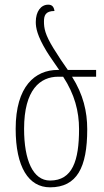

<svg xmlns="http://www.w3.org/2000/svg" viewBox="-20 -791 443 821"><path d="M194 10C309 10 353 -75 353 -238C353 -314 336 -387 288 -463H391V-492H270C248 -523 232 -547 209 -584C172 -644 168 -671 168 -699C168 -724 174 -744 213 -744C210 -764 201 -771 186 -771C155 -771 133 -742 133 -697C133 -672 139 -638 179 -572C193 -549 212 -523 233 -492H227C130 -492 47 -422 47 -240C47 -77 102 10 194 10ZM194 -19C121 -19 83 -106 83 -240C83 -408 152 -463 229 -463H250C299 -388 318 -315 318 -239C318 -104 290 -19 194 -19Z"/></svg>

Font: Noto Serif Armenian ExtraCondensed ExtraLight
Style: Regular
Weight: 200
Width: 2
Designer: Monotype Design Team
Foundry: Monotype Imaging Inc.
Version: Version 2.008